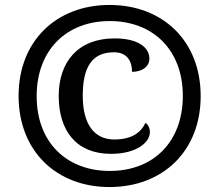

<svg xmlns="http://www.w3.org/2000/svg" viewBox="-20 -745 885 775"><path d="M422 10C636 10 790 -134 790 -357C790 -581 636 -725 422 -725C208 -725 55 -580 55 -358C55 -134 209 10 422 10ZM423 -55C252 -55 128 -167 128 -357C128 -544 249 -660 423 -660C598 -660 718 -543 718 -358C718 -174 601 -55 423 -55ZM428 -124C532 -124 585 -171 585 -211C585 -228 578 -243 567 -249C549 -210 512 -182 441 -182C359 -182 314 -246 314 -358C314 -471 349 -534 440 -534C494 -534 513 -497 513 -455C552 -455 583 -475 583 -508C583 -554 537 -590 442 -590C295 -590 217 -495 217 -358C217 -217 288 -124 428 -124Z"/></svg>

Font: Noto Serif Gurmukhi Black
Style: Regular
Weight: 900
Designer: Vaibhav Singh and the Monotype Design Team
Foundry: Monotype Imaging Inc.
Version: Version 2.004